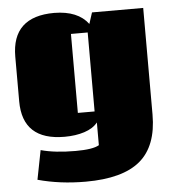

<svg xmlns="http://www.w3.org/2000/svg" viewBox="-56 -699 827 932"><g transform="rotate(-5 357.0 -233.0)"><path d="M396.5 -539.1H314.9V-154.3H396.5ZM242.7 -647.9Q357.9 -647 408.2 -579.6L425.8 -634.3H675.3V-115.2Q675.3 38.1 590.1 109.9Q504.9 181.6 324.2 181.6Q199.2 181.6 91.3 151.9L119.1 9.8Q188 28.8 288.1 28.8Q372.6 28.8 402.8 10.7V-100.1Q380.9 -72.3 337.9 -58.3Q294.9 -44.4 241.2 -44.4Q36.1 -44.4 36.1 -235.4V-452.6Q36.1 -647.9 242.7 -647.9Z"/></g></svg>

Font: Coda ExtraBold
Style: Regular
Weight: 800
Version: Version 2.001; ttfautohint (v0.8) -r 50 -G 200 -x